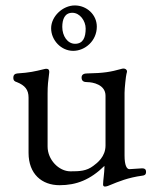

<svg xmlns="http://www.w3.org/2000/svg" viewBox="-20 -667 567 706"><path d="M249 -480C293 -480 336 -517 336 -569C336 -613 299 -647 255 -647C211 -647 168 -607 168 -563C168 -519 205 -480 249 -480ZM256 -506C228 -506 209 -535 209 -568C209 -596 218 -620 246 -620C274 -620 295 -590 295 -562C295 -530 286 -506 256 -506ZM366 19C372 19 382 15 386 13C415 1 451 -14 503 -21C511 -22 517 -24 517 -35C517 -47 509 -48 502 -48C492 -48 466 -45 456 -45C446 -45 438 -59 438 -95V-326C438 -342 443 -388 445 -395C446 -399 447 -402 447 -404C447 -411 441 -415 434 -415C431 -415 427 -414 424 -413C388 -403 362 -398 301 -397C290 -397 280 -394 280 -382C280 -368 289 -365 301 -365C321 -365 368 -356 368 -315V-132C368 -91 338 -68 323 -57C298 -38 273 -37 239 -37C196 -37 155 -80 155 -128V-323C155 -353 157 -369 161 -400C162 -411 157 -414 151 -414C148 -414 147 -414 143 -413C106 -404 89 -400 44 -397C36 -396 29 -393 29 -381C29 -370 35 -367 42 -365C72 -353 85 -337 85 -308V-105C85 -27 134 14 199 14C261 14 312 -6 364 -57V-51C364 -34 359 -2 359 11C359 16 361 19 366 19Z"/></svg>

Font: EB Garamond
Style: Regular
Weight: 400
Designer: Georg Duffner and Octavio Pardo
Foundry: Georg Duffner
Version: Version 1.000;PS 001.000;hotconv 1.0.88;makeotf.lib2.5.64775